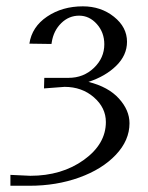

<svg xmlns="http://www.w3.org/2000/svg" viewBox="-20 -558 464 603"><path d="M12.7 25.4V-8.8L75.2 -5.9Q173.8 -5.9 243.2 -55.7Q312.5 -105.5 312.5 -174.8Q312.5 -219.7 274.9 -252.4Q237.3 -285.2 182.6 -285.2L118.2 -280.3L119.1 -313.5H195.3Q242.2 -313.5 274.9 -344.7Q307.6 -376 307.6 -418.9Q307.6 -456.1 284.2 -482.4Q260.7 -508.8 228.5 -508.8Q196.3 -508.8 172.4 -485.4Q148.4 -461.9 142.6 -425.8L141.6 -419.9L72.3 -420.9Q80.1 -473.6 127.9 -505.9Q175.8 -538.1 240.2 -538.1Q296.9 -538.1 337.9 -505.4Q378.9 -472.7 378.9 -426.8Q378.9 -384.8 345.2 -351.6Q311.5 -318.4 257.8 -300.8Q320.3 -285.2 353.5 -248.5Q386.7 -211.9 386.7 -170.9Q386.7 -117.2 343.8 -71.8Q300.8 -26.4 229 -0.5Q157.2 25.4 72.3 25.4Z"/></svg>

Font: Kleymisska
Style: Regular
Weight: 500
Italic angle: -8°
Designer: gluk
Foundry: gluk
Version: Version 0.298